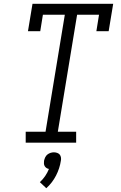

<svg xmlns="http://www.w3.org/2000/svg" viewBox="-20 -755 640 1016"><path d="M116 0V-58H221L323 -677H207L193 -590H128L152 -735H579L555 -590H490L504 -677H388L286 -58H383V0ZM225 241 191 209Q207 194 219 176.5Q231 159 239 139Q232 138 226 134Q220 130 216.5 124Q213 118 212.5 110.5Q212 103 213 96Q215 87 219 78Q223 69 230.5 63Q238 57 247 54Q256 51 265 51Q274 51 282.5 54Q291 57 296 63Q301 69 302.5 78Q304 87 302 96Q296 136 276.5 174Q257 212 225 241Z"/></svg>

Font: Iosevka Etoile Light Oblique
Style: Regular
Weight: 300
Italic angle: -9°
Designer: Belleve Invis
Foundry: Belleve Invis
Version: Version 15.5.2; ttfautohint (v1.8.4)